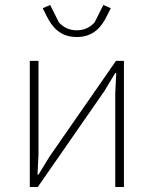

<svg xmlns="http://www.w3.org/2000/svg" viewBox="-20 -753 619 773"><path d="M100 -508H135V-132L131 -50H135L179 -122L447 -508H479V0H444V-377L448 -459H444L400 -386L132 0H100ZM289 -604C222 -604 189 -644 166 -692L152 -720L182 -733L217 -663C236 -642 260 -631 289 -631C318 -631 342 -642 361 -663L396 -733L426 -720L412 -692C389 -644 356 -604 289 -604Z"/></svg>

Font: Plexus Sans ExtraLight
Style: Regular
Weight: 250
Version: Version 2.001;PS 002.001;hotconv 1.0.70;makeotf.lib2.5.58329